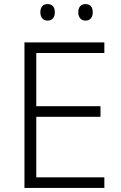

<svg xmlns="http://www.w3.org/2000/svg" viewBox="-20 -922 593 942"><path d="M492 0H100V-714H492V-662H158V-401H473V-349H158V-52H492ZM178 -862Q178 -881 187.5 -891.5Q197 -902 213 -902Q231 -902 240 -891.5Q249 -881 249 -862Q249 -843 240 -832Q231 -821 213 -821Q197 -821 187.5 -832Q178 -843 178 -862ZM364 -862Q364 -881 373.5 -891.5Q383 -902 399 -902Q417 -902 426 -891.5Q435 -881 435 -862Q435 -843 426 -832Q417 -821 399 -821Q383 -821 373.5 -832Q364 -843 364 -862Z"/></svg>

Font: Noto Sans Hebrew Light
Style: Regular
Weight: 300
Designer: Monotype Design Team
Foundry: Monotype Imaging Inc.
Version: Version 2.003